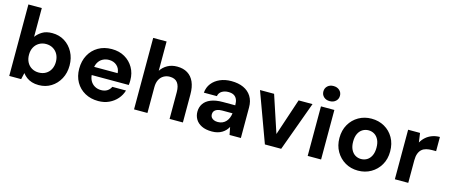

<svg xmlns="http://www.w3.org/2000/svg" viewBox="-46 -1289 4381 1868"><g transform="rotate(15 2144.0 -355.0)"><path d="M363 12Q325 12 294.5 2.5Q264 -7 240.5 -24.5Q217 -42 200 -65L185 0H65V-720H200V-430Q224 -463 263 -487Q302 -511 363 -511Q433 -511 487.5 -477Q542 -443 574 -383.5Q606 -324 606 -249Q606 -174 574 -115Q542 -56 487.5 -22Q433 12 363 12ZM332 -106Q372 -106 403 -124Q434 -142 451 -174.5Q468 -207 468 -249Q468 -291 451 -323.5Q434 -356 403 -374.5Q372 -393 332 -393Q293 -393 262 -374.5Q231 -356 214 -324Q197 -292 197 -249Q197 -207 214 -174.5Q231 -142 262 -124Q293 -106 332 -106Z M963 12Q887 12 828.5 -20.5Q770 -53 737 -111Q704 -169 704 -245Q704 -323 736.5 -383Q769 -443 827.5 -477Q886 -511 963 -511Q1038 -511 1094 -478.5Q1150 -446 1182 -390.5Q1214 -335 1214 -264Q1214 -254 1213.5 -242Q1213 -230 1211 -216H801V-299H1077Q1074 -346 1042.5 -374Q1011 -402 964 -402Q929 -402 900 -386.5Q871 -371 854 -339.5Q837 -308 837 -260V-231Q837 -191 853 -161Q869 -131 897.5 -114.5Q926 -98 962 -98Q999 -98 1024 -114Q1049 -130 1061 -157H1199Q1185 -109 1152 -71Q1119 -33 1071 -10.5Q1023 12 963 12Z M1322 0V-720H1457V-425Q1482 -464 1524 -487.5Q1566 -511 1621 -511Q1683 -511 1726 -484.5Q1769 -458 1791.5 -407.5Q1814 -357 1814 -283V0H1680V-270Q1680 -331 1655 -364Q1630 -397 1576 -397Q1543 -397 1515.5 -381Q1488 -365 1472.5 -334.5Q1457 -304 1457 -260V0Z M2108 12Q2045 12 2004 -8.5Q1963 -29 1943 -63Q1923 -97 1923 -138Q1923 -184 1946.5 -219Q1970 -254 2018 -273.5Q2066 -293 2138 -293H2263Q2263 -330 2252.5 -353.5Q2242 -377 2221 -389Q2200 -401 2166 -401Q2128 -401 2100.5 -384Q2073 -367 2067 -333H1936Q1941 -388 1972 -427.5Q2003 -467 2053.5 -489Q2104 -511 2167 -511Q2238 -511 2289.5 -487.5Q2341 -464 2369.5 -418.5Q2398 -373 2398 -308V0H2284L2269 -77Q2258 -57 2243 -41Q2228 -25 2208 -13Q2188 -1 2163 5.5Q2138 12 2108 12ZM2140 -92Q2166 -92 2187 -101.5Q2208 -111 2222.5 -127.5Q2237 -144 2245.5 -165Q2254 -186 2257 -210V-211H2153Q2123 -211 2103 -203Q2083 -195 2074 -181.5Q2065 -168 2065 -150Q2065 -131 2074.5 -118.5Q2084 -106 2100.5 -99Q2117 -92 2140 -92Z M2640 0 2457 -499H2599L2722 -127L2846 -499H2986L2804 0Z M3071 0V-499H3206V0ZM3139 -570Q3102 -570 3079 -591.5Q3056 -613 3056 -646Q3056 -679 3079 -700.5Q3102 -722 3139 -722Q3176 -722 3199.5 -700.5Q3223 -679 3223 -646Q3223 -613 3199.5 -591.5Q3176 -570 3139 -570Z M3579 12Q3507 12 3449.5 -21.5Q3392 -55 3358 -114Q3324 -173 3324 -249Q3324 -327 3358 -386Q3392 -445 3450 -478Q3508 -511 3579 -511Q3652 -511 3710 -478Q3768 -445 3801.5 -386Q3835 -327 3835 -249Q3835 -172 3801 -113.5Q3767 -55 3709 -21.5Q3651 12 3579 12ZM3579 -105Q3612 -105 3638.5 -121Q3665 -137 3681 -169.5Q3697 -202 3697 -250Q3697 -298 3681 -330Q3665 -362 3638.5 -378Q3612 -394 3580 -394Q3548 -394 3521 -378Q3494 -362 3478 -330Q3462 -298 3462 -249Q3462 -202 3478 -169.5Q3494 -137 3520.5 -121Q3547 -105 3579 -105Z M3949 0V-499H4069L4082 -406Q4101 -439 4127.5 -462Q4154 -485 4189 -498Q4224 -511 4266 -511V-368H4225Q4194 -368 4168 -361.5Q4142 -355 4123.5 -339Q4105 -323 4094.5 -295.5Q4084 -268 4084 -227V0Z"/></g></svg>

Font: DM Sans 20pt
Style: Bold
Weight: 700
Version: Version 4.004;gftools[0.9.30]